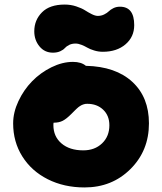

<svg xmlns="http://www.w3.org/2000/svg" viewBox="-20 -802 704 834"><path d="M210 -573.2Q173.8 -573.2 151.4 -600.6Q128.9 -627.9 128.9 -666Q128.9 -714.8 162.4 -748.5Q195.8 -782.2 261.2 -782.2Q287.1 -782.2 310.8 -774.4Q334.5 -766.6 348.6 -757.6Q362.8 -748.5 378.2 -740.7Q393.6 -732.9 404.8 -732.9Q419.9 -732.9 432.6 -739.3Q445.3 -745.6 452.6 -752.9Q460 -760.3 472.7 -766.6Q485.4 -772.9 501 -772.9Q563 -772.9 563 -692.9Q563 -641.6 525.1 -609.4Q487.3 -577.1 426.8 -577.1Q407.2 -577.1 388.9 -582.8Q370.6 -588.4 359.4 -595Q348.1 -601.6 334.2 -607.2Q320.3 -612.8 308.1 -612.8Q292 -612.8 280 -606.7Q268.1 -600.6 261.5 -593Q254.9 -585.4 241.5 -579.3Q228 -573.2 210 -573.2ZM347.2 12.2Q258.3 12.2 187.5 -23.4Q116.7 -59.1 76.9 -122.6Q37.1 -186 37.1 -266.1Q37.1 -314 60.1 -362.8Q83 -411.6 119.4 -449Q155.8 -486.3 203.4 -509.8Q251 -533.2 296.9 -533.2Q333 -533.2 353 -516.1Q482.4 -513.2 554.7 -446.5Q627 -379.9 627 -266.1Q627 -147.5 546.6 -67.6Q466.3 12.2 347.2 12.2ZM211.9 -258.8Q211.9 -209 247.1 -179Q282.2 -148.9 341.8 -148.9Q391.6 -148.9 423.3 -179.2Q455.1 -209.5 455.1 -257.8Q455.1 -299.8 428.2 -325.4Q401.4 -351.1 358.9 -351.1Q354.5 -351.1 350.3 -350.6Q346.2 -350.1 342 -348.4Q337.9 -346.7 335 -345.7Q332 -344.7 327.4 -341.3Q322.8 -337.9 320.8 -336.7Q318.8 -335.4 313.5 -330.3Q308.1 -325.2 306.4 -323.5Q304.7 -321.8 298.3 -315.4Q292 -309.1 290 -307.1Q268.6 -285.6 252.4 -277.3Q236.3 -269 212.9 -269Q211.9 -266.1 211.9 -258.8Z"/></svg>

Font: Shantell Sans Normal
Style: Regular
Weight: 800
Designer: Stephen Nixon, Anya Danilova, Shantell Martin
Foundry: Arrow Type
Version: Version 1.006;[559af2be0]